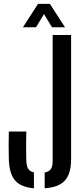

<svg xmlns="http://www.w3.org/2000/svg" viewBox="-20 -984 443 1010"><path d="M158.5 6.5Q90 1 59.2 -35Q28.5 -71 26.5 -146.5Q25.5 -184 25.5 -219Q25.5 -254 26.5 -292H118.5Q118 -267 117.5 -240.8Q117 -214.5 117.5 -188.2Q118 -162 118.5 -137Q119.5 -110 128.5 -95.8Q137.5 -81.5 158.5 -77ZM215 6.5V-76.5Q238.5 -81 247.8 -95.2Q257 -109.5 257 -137V-800H354V-146.5Q354 -70.5 321.5 -34.5Q289 1.5 215 6.5ZM100.5 -840.5 180 -963.5H242.5L322 -840.5H253.5L211.5 -910L169.5 -840.5Z"/></svg>

Font: Big Shoulders Stencil Text Thin SemiBold
Style: Regular
Weight: 600
Version: Version 2.001